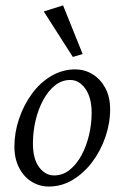

<svg xmlns="http://www.w3.org/2000/svg" viewBox="-20 -681 459 709"><path d="M160.2 7.8Q126 7.8 97.2 -9.8Q68.4 -27.3 50.8 -61Q33.2 -94.7 33.2 -139.6Q33.2 -191.4 50.3 -242.2Q67.4 -293 97.7 -334.5Q127.9 -376 169.4 -400.4Q210.9 -424.8 257.8 -424.8Q292 -424.8 321.3 -407.2Q350.6 -389.6 368.7 -356.4Q386.7 -323.2 386.7 -277.3Q386.7 -225.6 369.1 -174.8Q351.6 -124 320.8 -83Q290 -42 249 -17.1Q208 7.8 160.2 7.8ZM179.7 -33.2Q211.9 -33.2 237.3 -53.7Q262.7 -74.2 280.8 -107.4Q298.8 -140.6 308.6 -181.6Q318.4 -222.7 318.4 -264.6Q318.4 -320.3 295.4 -353Q272.5 -385.7 239.3 -385.7Q208 -385.7 182.6 -365.2Q157.2 -344.7 139.2 -311Q121.1 -277.3 111.3 -235.8Q101.6 -194.3 101.6 -151.4Q101.6 -93.8 124.5 -63.5Q147.5 -33.2 179.7 -33.2ZM249 -470.7 141.6 -638.7 212.9 -661.1 285.2 -481.4Z"/></svg>

Font: Crimson Pro Light
Style: Italic
Weight: 300
Italic angle: -12°
Designer: Jacques Le Bailly
Foundry: Baron von Fonthausen
Version: Version 1.003